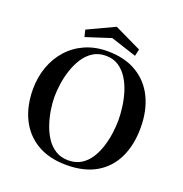

<svg xmlns="http://www.w3.org/2000/svg" viewBox="-156 -1039 1133 1186"><g transform="rotate(20 410.0 -446.5)"><path d="M617 -363Q617 -401 611 -447.5Q605 -494 591 -540Q577 -586 553 -624.5Q529 -663 493.5 -686.5Q458 -710 409 -710Q360 -710 324 -686.5Q288 -663 263.5 -624.5Q239 -586 224 -540Q209 -494 202.5 -447.5Q196 -401 196 -363Q196 -325 203 -279.5Q210 -234 225 -188.5Q240 -143 264.5 -105.5Q289 -68 325 -45.5Q361 -23 409 -23Q459 -23 494.5 -45.5Q530 -68 553.5 -105Q577 -142 591 -187Q605 -232 611 -278Q617 -324 617 -363ZM762 -365Q762 -252 722 -168Q682 -84 603.5 -38Q525 8 409 8Q295 8 216 -38.5Q137 -85 96 -168.5Q55 -252 55 -363Q55 -441 79.5 -509.5Q104 -578 150.5 -630Q197 -682 262.5 -711Q328 -740 409 -740Q523 -740 602 -692.5Q681 -645 721.5 -560.5Q762 -476 762 -365ZM587 -816 577 -771 408 -826 244 -773 233 -818 410 -901Z"/></g></svg>

Font: Kaisei HarunoUmi
Style: Bold
Weight: 700
Designer: Font-Kai, 金井和夫
Foundry: KAZUO KANAI
Version: Version 5.003